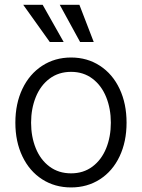

<svg xmlns="http://www.w3.org/2000/svg" viewBox="-20 -781 600 811"><path d="M44.9 -262.7Q44.9 -343.3 74.7 -405.8Q104.5 -468.3 158.2 -503.2Q211.9 -538.1 280.3 -538.1Q348.6 -538.1 402.1 -503.2Q455.6 -468.3 485.1 -405.8Q514.6 -343.3 514.6 -262.7Q514.6 -182.6 485.1 -120.4Q455.6 -58.1 402.1 -23.7Q348.6 10.7 280.3 10.7Q211.4 10.7 158 -23.7Q104.5 -58.1 74.7 -120.4Q44.9 -182.6 44.9 -262.7ZM448.2 -262.7Q448.2 -321.8 428.5 -370.8Q408.7 -419.9 370.6 -448.7Q332.5 -477.5 280.3 -477.5Q227.5 -477.5 189.2 -448.7Q150.9 -419.9 131.1 -370.8Q111.3 -321.8 111.3 -262.7Q111.3 -203.6 131.1 -154.8Q150.9 -106 189.2 -77.4Q227.5 -48.8 280.3 -48.8Q332.5 -48.8 370.6 -77.4Q408.7 -106 428.5 -154.8Q448.2 -203.6 448.2 -262.7ZM78.1 -760.7H160.2L249 -603.5H190.4ZM232.4 -760.7H315.4L376 -603.5H318.4Z"/></svg>

Font: Pretendard Std Light
Style: Regular
Weight: 300
Designer: Base glyphs from Inter by Rasmus Andersson; Hangeul glyphs from Noto Sans CJK(Source Han Sans) by Jang Soo-young and Kan
Foundry: Kil Hyung-jin
Version: Version 1.309